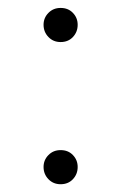

<svg xmlns="http://www.w3.org/2000/svg" viewBox="-20 -459 305 484"><path d="M89.8 -396.5Q89.8 -414.1 102.1 -426.5Q114.3 -439 132.8 -439Q151.9 -439 163.8 -426.5Q175.8 -414.1 175.8 -396.5Q175.8 -378.4 163.8 -365.7Q151.9 -353 132.8 -353Q114.3 -353 102.1 -365.7Q89.8 -378.4 89.8 -396.5ZM89.8 -38.1Q89.8 -55.7 102.1 -68.1Q114.3 -80.6 132.8 -80.6Q151.9 -80.6 163.8 -68.1Q175.8 -55.7 175.8 -38.1Q175.8 -20 163.8 -7.3Q151.9 5.4 132.8 5.4Q114.3 5.4 102.1 -7.3Q89.8 -20 89.8 -38.1Z"/></svg>

Font: Estedad-FD ExtraLight
Style: Regular
Weight: 200
Designer: Amin Abedi
Version: Version 7.3